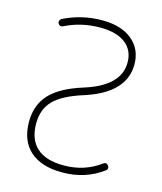

<svg xmlns="http://www.w3.org/2000/svg" viewBox="-113 -848 777 920"><g transform="rotate(15 276.0 -388.0)"><path d="M280.3 -728.5Q186.5 -728.5 106.4 -688.5Q99.6 -684.6 92.8 -686.5Q85.9 -688.5 82 -695.3Q78.1 -702.1 80.6 -709Q83 -715.8 88.9 -719.7Q179.7 -764.6 280.3 -764.6Q376 -764.6 429.7 -719.7Q483.4 -674.8 483.4 -599.6Q483.4 -457 285.2 -394.5Q186.5 -363.3 144 -319.8Q101.6 -276.4 101.6 -205.1Q101.6 -127 146.5 -85.9Q191.4 -44.9 280.3 -44.9Q382.8 -44.9 460.9 -102.5Q474.6 -113.3 486.3 -99.6Q490.2 -94.7 490.2 -88.9Q490.2 -80.1 483.4 -75.2Q397.5 -10.7 283.2 -10.7Q282.2 -10.7 280.3 -10.7Q178.7 -10.7 122.6 -60.5Q66.4 -110.4 66.4 -205.1Q66.4 -288.1 116.2 -341.8Q166 -395.5 275.4 -429.7Q449.2 -483.4 449.2 -599.6Q449.2 -661.1 405.3 -694.8Q361.3 -728.5 280.3 -728.5Z"/></g></svg>

Font: Gen Jyuu Gothic ExtraLight
Style: Regular
Weight: 100
Designer: [Source Han Sans]
Ryoko NISHIZUKA  (kana & ideographs); Paul D. Hunt (Latin, Greek & Cyrillic); Wenlong ZHANG  (bopomofo
Version: Version 1.002.20150607